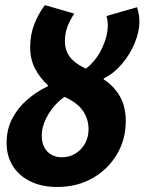

<svg xmlns="http://www.w3.org/2000/svg" viewBox="-20 -733 575 765"><path d="M226.7 -106.3Q255.9 -106.3 279.9 -120.8Q303.9 -135.3 318.3 -160.4Q332.8 -185.5 332.8 -218.2Q332.8 -258.9 310.2 -291.7Q287.7 -324.4 236.8 -346.9Q197.1 -318.9 171.8 -275.9Q146.4 -232.9 146.4 -193.3Q146.4 -163.7 157.2 -144.6Q168.1 -125.5 186 -115.9Q204 -106.3 226.7 -106.3ZM207.4 12Q147.6 12 102.3 -9.7Q56.9 -31.4 31.6 -71Q6.3 -110.6 6.3 -164.2Q6.3 -218.1 29.1 -261.1Q51.8 -304.2 89.2 -336.3Q126.6 -368.5 170.3 -389.3L171.1 -393.3Q138.8 -422.5 119.5 -459.8Q100.2 -497 100.2 -544.6Q100.2 -594.5 116.7 -636.6Q133.1 -678.8 158.7 -712.6L275.9 -678.8Q257 -649.9 247.8 -624Q238.6 -598.2 238.6 -569.2Q238.6 -545.4 247.1 -525.5Q255.6 -505.7 274 -489.6Q292.4 -473.6 322.3 -459.2Q365.3 -493.9 387.3 -542.3Q409.4 -590.7 409.4 -631.5Q409.4 -652.6 404.1 -669.2L526.1 -704.2Q531.4 -687.2 533.4 -673.2Q535.4 -659.2 535.4 -645.5Q535.4 -606.9 517 -562Q498.5 -517 466.6 -479.1Q434.8 -441.1 393.7 -420.8L392.8 -416.8Q432 -392.3 456.5 -351.2Q481.1 -310.1 481.1 -249.9Q481.1 -177.7 445.8 -118Q410.6 -58.4 348.8 -23.2Q287 12 207.4 12Z"/></svg>

Font: Source Sans 3 VF
Style: Italic
Weight: 200
Italic angle: -11°
Designer: Paul D. Hunt
Foundry: Adobe Systems Incorporated
Version: Version 3.042;hotconv 1.0.118;makeotfexe 2.5.65603